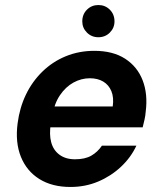

<svg xmlns="http://www.w3.org/2000/svg" viewBox="-20 -731 642 763"><path d="M260 12Q187 12 136.5 -19.5Q86 -51 63 -108Q40 -165 50 -241Q58 -303 83 -355Q108 -407 148.5 -446.5Q189 -486 241.5 -507.5Q294 -529 355 -529Q429 -529 477.5 -497.5Q526 -466 547 -411.5Q568 -357 559 -287Q558 -272 554.5 -256.5Q551 -241 547 -225H143L157 -308H428Q433 -344 422.5 -369Q412 -394 390 -407Q368 -420 337 -420Q303 -420 272 -403Q241 -386 218.5 -353Q196 -320 187 -269L182 -240Q175 -197 183.5 -165.5Q192 -134 216.5 -116Q241 -98 278 -98Q318 -98 343 -112.5Q368 -127 385 -152H522Q500 -105 460.5 -68Q421 -31 370 -9.5Q319 12 260 12ZM371 -583Q344 -583 325.5 -601.5Q307 -620 307 -646Q307 -674 325.5 -692.5Q344 -711 371 -711Q398 -711 416.5 -692.5Q435 -674 435 -646Q435 -620 416.5 -601.5Q398 -583 371 -583Z"/></svg>

Font: DM Sans 11pt
Style: Bold Italic
Weight: 700
Italic angle: -10°
Version: Version 4.004;gftools[0.9.30]